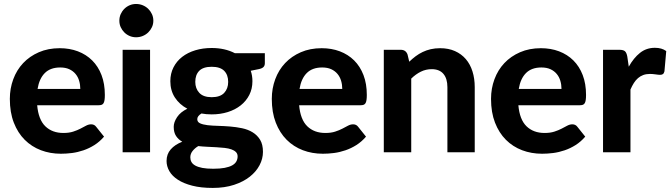

<svg xmlns="http://www.w3.org/2000/svg" viewBox="-20 -766 3374 966"><path d="M384 -318.5Q384 -340 378.2 -359.5Q372.5 -379 360 -394Q347.5 -409 328.5 -417.8Q309.5 -426.5 283 -426.5Q233.5 -426.5 205.5 -398.5Q177.5 -370.5 169 -318.5ZM167 -236.5Q173.5 -164 208.2 -130.5Q243 -97 299 -97Q327.5 -97 348.2 -103.8Q369 -110.5 384.8 -118.8Q400.5 -127 413.2 -133.8Q426 -140.5 438.5 -140.5Q454.5 -140.5 463.5 -128.5L503.5 -78.5Q481.5 -53 455 -36.2Q428.5 -19.5 400 -9.8Q371.5 0 342.5 3.8Q313.5 7.5 286.5 7.5Q232.5 7.5 185.8 -10.2Q139 -28 104.2 -62.8Q69.5 -97.5 49.5 -149Q29.5 -200.5 29.5 -268.5Q29.5 -321 46.8 -367.5Q64 -414 96.5 -448.5Q129 -483 175.5 -503.2Q222 -523.5 280.5 -523.5Q330 -523.5 371.8 -507.8Q413.5 -492 443.8 -462Q474 -432 490.8 -388.2Q507.5 -344.5 507.5 -288.5Q507.5 -273 506 -263Q504.5 -253 501 -247Q497.5 -241 491.5 -238.8Q485.5 -236.5 476 -236.5Z M735 -515.5V0H597V-515.5ZM751.5 -662Q751.5 -644.5 744.5 -629.5Q737.5 -614.5 725.8 -603Q714 -591.5 698.2 -585Q682.5 -578.5 664.5 -578.5Q647.5 -578.5 632.2 -585Q617 -591.5 605.5 -603Q594 -614.5 587.2 -629.5Q580.5 -644.5 580.5 -662Q580.5 -679.5 587.2 -694.8Q594 -710 605.5 -721.5Q617 -733 632.2 -739.5Q647.5 -746 664.5 -746Q682.5 -746 698.2 -739.5Q714 -733 725.8 -721.5Q737.5 -710 744.5 -694.8Q751.5 -679.5 751.5 -662Z M1045 -277Q1087.5 -277 1107.8 -298.5Q1128 -320 1128 -354Q1128 -389.5 1107.8 -409.8Q1087.5 -430 1045 -430Q1002.5 -430 982.5 -409.8Q962.5 -389.5 962.5 -354Q962.5 -320.5 982.8 -298.8Q1003 -277 1045 -277ZM1175.5 21Q1175.5 7.5 1167 -1Q1158.5 -9.5 1144.2 -14.5Q1130 -19.5 1110.5 -21.8Q1091 -24 1069 -25.2Q1047 -26.5 1023.5 -27.5Q1000 -28.5 977.5 -31Q960 -20.5 948.8 -6.2Q937.5 8 937.5 26Q937.5 38.5 943.2 49Q949 59.5 962.5 67Q976 74.5 998 78.8Q1020 83 1053 83Q1087 83 1110.5 78.5Q1134 74 1148.5 65.8Q1163 57.5 1169.2 46Q1175.5 34.5 1175.5 21ZM1312.5 -498.5V-448Q1312.5 -436 1305.8 -429Q1299 -422 1283.5 -418.5L1241.5 -410Q1250 -385.5 1250 -357.5Q1250 -319 1234.2 -288.2Q1218.5 -257.5 1191 -235.8Q1163.5 -214 1126 -202.2Q1088.5 -190.5 1045 -190.5Q1017.5 -190.5 993.5 -195Q972.5 -182 972.5 -166.5Q972.5 -152 986.8 -145.5Q1001 -139 1024.2 -136.2Q1047.5 -133.5 1077.2 -132.8Q1107 -132 1137.8 -129.5Q1168.5 -127 1198.2 -120.8Q1228 -114.5 1251.2 -100.2Q1274.5 -86 1288.8 -62.5Q1303 -39 1303 -2Q1303 32.5 1286 65Q1269 97.5 1236.8 123Q1204.5 148.5 1157.5 164Q1110.5 179.5 1050.5 179.5Q991 179.5 947.2 168.2Q903.5 157 874.8 138.2Q846 119.5 832 95Q818 70.5 818 44Q818 9.5 839 -14.5Q860 -38.5 897 -53Q877.5 -64 865.8 -81.8Q854 -99.5 854 -128Q854 -151 870.8 -176.5Q887.5 -202 922.5 -219Q883 -240 860 -275.2Q837 -310.5 837 -357.5Q837 -396 852.8 -427Q868.5 -458 896.5 -479.8Q924.5 -501.5 962.5 -513Q1000.5 -524.5 1045 -524.5Q1111 -524.5 1161.5 -498.5Z M1702 -318.5Q1702 -340 1696.2 -359.5Q1690.5 -379 1678 -394Q1665.5 -409 1646.5 -417.8Q1627.5 -426.5 1601 -426.5Q1551.5 -426.5 1523.5 -398.5Q1495.5 -370.5 1487 -318.5ZM1485 -236.5Q1491.5 -164 1526.2 -130.5Q1561 -97 1617 -97Q1645.5 -97 1666.2 -103.8Q1687 -110.5 1702.8 -118.8Q1718.5 -127 1731.2 -133.8Q1744 -140.5 1756.5 -140.5Q1772.5 -140.5 1781.5 -128.5L1821.5 -78.5Q1799.5 -53 1773 -36.2Q1746.5 -19.5 1718 -9.8Q1689.5 0 1660.5 3.8Q1631.5 7.5 1604.5 7.5Q1550.5 7.5 1503.8 -10.2Q1457 -28 1422.2 -62.8Q1387.5 -97.5 1367.5 -149Q1347.5 -200.5 1347.5 -268.5Q1347.5 -321 1364.8 -367.5Q1382 -414 1414.5 -448.5Q1447 -483 1493.5 -503.2Q1540 -523.5 1598.5 -523.5Q1648 -523.5 1689.8 -507.8Q1731.5 -492 1761.8 -462Q1792 -432 1808.8 -388.2Q1825.5 -344.5 1825.5 -288.5Q1825.5 -273 1824 -263Q1822.5 -253 1819 -247Q1815.5 -241 1809.5 -238.8Q1803.5 -236.5 1794 -236.5Z M2039 -455.5Q2054.5 -470.5 2071.2 -483Q2088 -495.5 2106.8 -504.5Q2125.5 -513.5 2147.2 -518.5Q2169 -523.5 2194.5 -523.5Q2236.5 -523.5 2269 -509Q2301.5 -494.5 2323.8 -468.5Q2346 -442.5 2357.2 -406.5Q2368.5 -370.5 2368.5 -327.5V0H2231V-327.5Q2231 -370.5 2211 -394.2Q2191 -418 2152 -418Q2123 -418 2097.5 -405.5Q2072 -393 2049 -370.5V0H1911V-515.5H1996Q2022 -515.5 2030.5 -491.5Z M2805 -318.5Q2805 -340 2799.2 -359.5Q2793.5 -379 2781 -394Q2768.5 -409 2749.5 -417.8Q2730.5 -426.5 2704 -426.5Q2654.5 -426.5 2626.5 -398.5Q2598.5 -370.5 2590 -318.5ZM2588 -236.5Q2594.5 -164 2629.2 -130.5Q2664 -97 2720 -97Q2748.5 -97 2769.2 -103.8Q2790 -110.5 2805.8 -118.8Q2821.5 -127 2834.2 -133.8Q2847 -140.5 2859.5 -140.5Q2875.5 -140.5 2884.5 -128.5L2924.5 -78.5Q2902.5 -53 2876 -36.2Q2849.5 -19.5 2821 -9.8Q2792.5 0 2763.5 3.8Q2734.5 7.5 2707.5 7.5Q2653.5 7.5 2606.8 -10.2Q2560 -28 2525.2 -62.8Q2490.5 -97.5 2470.5 -149Q2450.5 -200.5 2450.5 -268.5Q2450.5 -321 2467.8 -367.5Q2485 -414 2517.5 -448.5Q2550 -483 2596.5 -503.2Q2643 -523.5 2701.5 -523.5Q2751 -523.5 2792.8 -507.8Q2834.5 -492 2864.8 -462Q2895 -432 2911.8 -388.2Q2928.5 -344.5 2928.5 -288.5Q2928.5 -273 2927 -263Q2925.5 -253 2922 -247Q2918.5 -241 2912.5 -238.8Q2906.5 -236.5 2897 -236.5Z M3143.5 -430.5Q3168 -474.5 3200 -500Q3232 -525.5 3275 -525.5Q3310 -525.5 3332 -509L3323 -407Q3320.5 -397 3315.2 -393.2Q3310 -389.5 3301 -389.5Q3293 -389.5 3278 -391.8Q3263 -394 3250 -394Q3231 -394 3216.2 -388.5Q3201.5 -383 3190 -373Q3178.5 -363 3169.2 -348.5Q3160 -334 3152 -315.5V0H3014V-515.5H3095.5Q3116.5 -515.5 3124.5 -508Q3132.5 -500.5 3136 -482Z"/></svg>

Font: LatoLatin Heavy
Style: Regular
Weight: 800
Designer: Lukasz Dziedzic with Adam Twardoch and Botio Nikoltchev
Foundry: tyPoland Lukasz Dziedzic
Version: Version 2.015; 2015-08-06; http://www.latofonts.com/